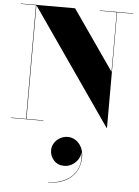

<svg xmlns="http://www.w3.org/2000/svg" viewBox="-70 -803 906 1254"><g transform="rotate(5 383.0 -176.0)"><path d="M295 186.3Q295 161.1 309 139.3Q323 117.5 346.2 104.3Q369.4 91.1 396.6 91.1Q424.2 91.1 448 106.5Q471.8 121.9 486.2 149.5Q500.6 177.1 500.6 214.3Q500.6 270.3 474.6 311.7Q448.6 353.1 402 375.7Q355.4 398.3 293.4 398.3V396.3Q355 396.3 404.6 371.3Q454.2 346.3 479.4 298.5Q504.6 250.7 494.2 181.9Q492.6 210.3 477 232.9Q461.4 255.5 437.8 268.5Q414.2 281.5 389.4 281.5Q345.8 281.5 320.4 252.7Q295 223.9 295 186.3ZM15 -2.5H114V-747.5H15V-750H370.5L643.5 -357V-747.5H533.5V-750H751V-747.5H646V10H643L117 -748V-2.5H228V0H15Z"/></g></svg>

Font: Bodoni* 72pt Fatface
Style: Regular
Weight: 900
Version: Version 2.3